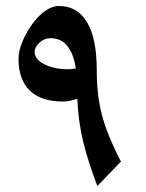

<svg xmlns="http://www.w3.org/2000/svg" viewBox="-20 -757 488 643"><path d="M306 -134Q274 -218 258 -285Q242 -352 239 -426Q226 -422 214 -419.5Q202 -417 190 -417Q118 -417 80 -453.5Q42 -490 42 -560Q42 -583 52.5 -611Q63 -639 80.5 -665.5Q98 -692 118 -710Q149 -737 177 -737Q239 -737 271.5 -682.5Q304 -628 304 -523Q304 -466 311.5 -419Q319 -372 336.5 -324Q354 -276 385 -216ZM208 -525Q219 -525 234 -528Q218 -629 150 -629Q128 -629 112 -614Q96 -599 96 -584Q96 -558 129 -541.5Q162 -525 208 -525Z"/></svg>

Font: Noto Naskh Arabic UI Semi
Style: Bold
Weight: 700
Designer: Monotype Design Team, David Williams, Mohamad Dakak and Nizar Qandah
Foundry: Monotype Imaging Inc.
Version: Version 2.014; ttfautohint (v1.8.4.7-5d5b)